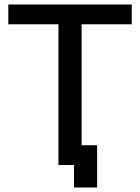

<svg xmlns="http://www.w3.org/2000/svg" viewBox="-20 -734 622 854"><path d="M566 -626H343V-88H412V100H309V0H240V-626H17V-714H566Z"/></svg>

Font: Non Bureau
Style: Regular
Weight: 400
Designer: Jona Saucedo
Foundry: Non Foundry
Version: Version 1.000; ttfautohint (v1.8.4)